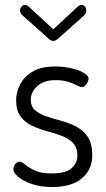

<svg xmlns="http://www.w3.org/2000/svg" viewBox="-20 -747 427 774"><path d="M191 7Q144 7 109 -5Q74 -17 54 -33.5Q34 -50 34 -65Q34 -72 37 -78.5Q40 -85 45.5 -90Q51 -95 57 -95Q68 -95 81.5 -83.5Q95 -72 119.5 -60Q144 -48 189 -48Q246 -48 269 -69.5Q292 -91 292 -119Q292 -152 274.5 -170.5Q257 -189 228.5 -199.5Q200 -210 168.5 -218.5Q137 -227 108.5 -240.5Q80 -254 62.5 -278Q45 -302 45 -343Q45 -375 61 -406.5Q77 -438 111.5 -458.5Q146 -479 203 -479Q236 -479 267 -472Q298 -465 317.5 -453.5Q337 -442 337 -430Q337 -425 333.5 -417Q330 -409 324 -402.5Q318 -396 310 -396Q302 -396 288.5 -403.5Q275 -411 254 -417.5Q233 -424 204 -424Q168 -424 146 -411Q124 -398 114 -380.5Q104 -363 104 -346Q104 -317 122 -302Q140 -287 168.5 -277.5Q197 -268 228.5 -259.5Q260 -251 288.5 -236Q317 -221 334.5 -194Q352 -167 352 -122Q352 -63 310 -28Q268 7 191 7ZM195 -582Q184 -582 175 -592L74 -682Q67 -687 64 -692.5Q61 -698 61 -705Q61 -713 66.5 -720Q72 -727 80 -727Q88 -727 95 -721L195 -629L294 -721Q301 -727 309 -727Q318 -727 323 -720Q328 -713 328 -705Q328 -698 325 -692.5Q322 -687 316 -682L215 -592Q204 -582 195 -582Z"/></svg>

Font: Dosis
Style: Regular
Weight: 400
Designer: EdgarTolentino, PabloImpallari, IginoMarini
Foundry: EdgarTolentino, PabloImpallari, IginoMarini
Version: Version 3.001; ttfautohint (v1.8.2)